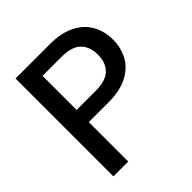

<svg xmlns="http://www.w3.org/2000/svg" viewBox="-189 -835 971 971"><g transform="rotate(-45 296.5 -350.0)"><path d="M71 0V-700H316Q398 -700 452 -672.5Q506 -645 532.5 -597.5Q559 -550 559 -490Q559 -433 533.5 -385.5Q508 -338 454 -310Q400 -282 316 -282H177V0ZM177 -369H311Q386 -369 418.5 -401.5Q451 -434 451 -490Q451 -548 418.5 -580.5Q386 -613 311 -613H177Z"/></g></svg>

Font: Ultramarine Medium
Style: Regular
Weight: 500
Designer: Colophon Foundry, Jonny Pinhorn
Foundry: Colophon Foundry
Version: Version 1.200; ttfautohint (v1.8.3)